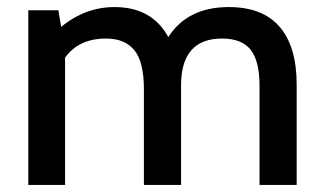

<svg xmlns="http://www.w3.org/2000/svg" viewBox="-20 -523 914 543"><path d="M819 -284V0H714V-280Q714 -350 689 -382Q664 -414 608 -414Q492 -414 492 -281V0H387V-270Q387 -348 360 -381Q333 -414 280 -414Q203 -414 164 -360V0H60V-494H145L153 -447Q221 -503 304 -503Q410 -503 456 -418Q510 -503 627 -503Q723 -503 771 -447Q819 -391 819 -284Z"/></svg>

Font: Cabin Medium
Style: Regular
Weight: 500
Designer: Pablo Impallari
Foundry: Pablo Impallari. http://www.impallari.com Igino Marini. http://www.ikern.com
Version: Version 2.001